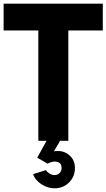

<svg xmlns="http://www.w3.org/2000/svg" viewBox="-26 -770 582 1050"><path d="M347.7 0H302.7L268.6 57.6Q316.4 49.3 350.1 76.2Q383.8 103 383.8 148.9Q383.8 195.8 351.6 227.8Q319.3 259.8 272.5 259.8Q234.4 259.8 200.2 237.3Q166 214.8 154.8 182.6L225.1 160.2Q231.9 171.4 245.6 179.4Q259.3 187.5 272.5 187.5Q288.6 187.5 299.8 176.3Q311 165 311 148.9Q311 122.6 288.3 115.5Q265.6 108.4 233.9 125L177.7 92.3L228.5 0H183.6V-603.5H-6.3V-750H536.1V-603.5H347.7Z"/></svg>

Font: Now
Style: Bold
Weight: 700
Designer: Alfredo Marco Pradil
Foundry: Alfredo Marco Pradil
Version: Version 1.002;PS 001.002;hotconv 1.0.88;makeotf.lib2.5.64775